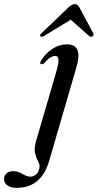

<svg xmlns="http://www.w3.org/2000/svg" viewBox="-148 -676 480 944"><path d="M226 -339.5 93.5 116Q54 247.5 -65 247.5Q-96.5 247.5 -112.2 235.2Q-128 223 -128 204.5Q-128 188.5 -116.2 177Q-104.5 165.5 -83 165.5Q-66 165.5 -52 172.2Q-38 179 -25 185.8Q-12 192.5 2 192.5Q18.5 192.5 31.8 179.5Q45 166.5 46.5 143Q46.5 129.5 38 114.2Q29.5 99 24.2 76.2Q19 53.5 29.5 17L126.5 -315.5Q140 -361.5 139.5 -381.2Q139 -401 122 -401Q112 -401 99.2 -393.2Q86.5 -385.5 68.5 -364.5Q60.5 -358.5 54.5 -360.5Q45.5 -363.5 53 -376.5Q74 -412 108.5 -435Q143 -458 180 -458Q222 -458 233.2 -429Q244.5 -400 226 -339.5ZM307 -497.5Q299 -492 289.5 -499.5L200 -579L69 -499.5Q56.5 -492.5 50.5 -497.5Q45.5 -503 56.5 -513L188.5 -639.5Q206 -656 220 -656Q233.5 -656 242.5 -639.5L310 -513Q315.5 -503 307 -497.5Z"/></svg>

Font: Fraunces 72pt S000
Style: Italic
Weight: 400
Italic angle: -16°
Version: Version 1.000; ttfautohint (v1.8.3)